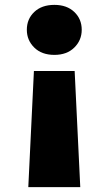

<svg xmlns="http://www.w3.org/2000/svg" viewBox="-20 -593 445 787"><path d="M96 174 119 -302H286L309 174ZM203 -573Q254 -573 284.5 -544Q315 -515 315 -471Q315 -428 284.5 -398Q254 -368 203 -368Q151 -368 120.5 -398Q90 -428 90 -471Q90 -515 120.5 -544Q151 -573 203 -573Z"/></svg>

Font: Parkinsans Light ExtraBold
Style: Regular
Weight: 800
Version: Version 1.000